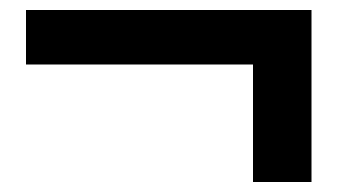

<svg xmlns="http://www.w3.org/2000/svg" viewBox="-20 -373 675 384"><path d="M603 -353V-9H486V-244H32V-353Z"/></svg>

Font: Martel Sans ExtraBold
Style: Regular
Weight: 800
Designer: Dan Reynolds and Mathieu Réguer
Foundry: Dan Reynolds and Mathieu Réguer
Version: Version 1.002; ttfautohint (v1.1) -l 5 -r 5 -G 72 -x 0 -D la